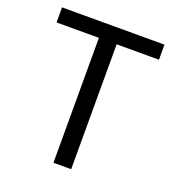

<svg xmlns="http://www.w3.org/2000/svg" viewBox="-133 -840 865 946"><g transform="rotate(20 299.5 -367.0)"><path d="M253 0V-655H31V-734H568V-655H346V0Z"/></g></svg>

Font: Noto Sans SC
Style: Regular
Weight: 400
Designer: Ryoko NISHIZUKA  (kana, bopomofo & ideographs); Paul D. Hunt (Latin, Greek & Cyrillic); Sandoll Communications , Soo-you
Foundry: Adobe
Version: Version 2.002;hotconv 1.0.116;makeotfexe 2.5.65601